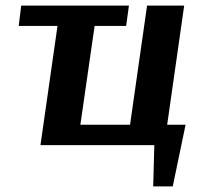

<svg xmlns="http://www.w3.org/2000/svg" viewBox="-20 -520 717 688"><path d="M529 148 533 0H125L186 -427H47L56 -500H442L432 -427H319L268 -73H446L507 -500H640L579 -73H645L599 148Z"/></svg>

Font: Arsenal SC
Style: Bold Italic
Weight: 700
Italic angle: -9.10001°
Designer: Andrij Shevchenko
Foundry: Stairsfor
Version: Version 2.001; ttfautohint (v1.8.4.7-5d5b)